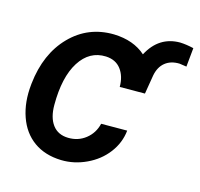

<svg xmlns="http://www.w3.org/2000/svg" viewBox="-90 -672 811 780"><g transform="rotate(15 316.0 -282.5)"><path d="M234.9 -84.5Q276.9 -83.5 308.6 -108.4Q340.3 -133.3 350.1 -174.3L459.5 -174.8Q454.1 -122.6 421.4 -79.6Q388.7 -36.6 336.9 -12.5Q285.2 11.7 230.5 10.3Q162.1 8.3 115.2 -25.4Q68.4 -59.1 47.4 -119.4Q26.4 -179.7 34.2 -253.9L34.7 -259.3Q48.8 -387.7 123.5 -464.1Q198.2 -540.5 307.1 -538.6Q390.1 -536.1 440.9 -490.7Q485.8 -576.2 575.2 -576.2Q601.6 -575.2 632.3 -567.9L624.5 -488.3L594.7 -492.7Q557.6 -493.7 533.9 -474.4Q510.3 -455.1 503.4 -418.5L490.2 -338.9L384.3 -338.4Q384.3 -383.3 362.3 -412.4Q340.3 -441.4 298.8 -443.4Q229 -446.3 187.7 -381.3Q146.5 -316.4 146.5 -199.2Q146.5 -146 169.2 -115.7Q191.9 -85.4 234.9 -84.5Z"/></g></svg>

Font: Roboto Medium
Style: Italic
Weight: 500
Italic angle: -12°
Designer: Google
Version: Version 2.134; 2016